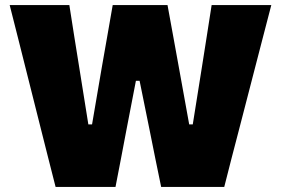

<svg xmlns="http://www.w3.org/2000/svg" viewBox="-20 -733 1102 753"><path d="M198 0Q184.5 -53 169.2 -113.2Q154 -173.5 141 -225L84.5 -449.5Q69.5 -509 51.8 -579.5Q34 -650 18 -713H252Q261 -654 271.5 -588.5Q282 -523 291.5 -464L326.5 -245H341L379 -467.5Q389 -524 400.5 -589.8Q412 -655.5 422 -713H637Q648 -654 659.5 -589.8Q671 -525.5 682 -466L722 -245H736L771.5 -467.5Q780.5 -524.5 790.8 -590Q801 -655.5 810 -713H1044Q1027.5 -649.5 1009.2 -579.2Q991 -509 976 -451L917.5 -225Q903.5 -172 888 -111.8Q872.5 -51.5 859.5 0H612Q601 -52 589.5 -109.5Q578 -167 567.5 -219L527.5 -416H513L475 -219Q465.5 -167.5 454.2 -109.5Q443 -51.5 433 0Z"/></svg>

Font: Commissioner ExtraBold
Style: Regular
Weight: 800
Designer: Kostas Bartsokas
Foundry: Kostas Bartsokas
Version: Version 1.000; ttfautohint (v1.8.3)